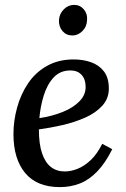

<svg xmlns="http://www.w3.org/2000/svg" viewBox="-20 -754 515 785"><path d="M281 -511Q320 -511 352.5 -499.5Q385 -488 405 -462Q425 -436 425 -392Q425 -351 398 -321.5Q371 -292 328 -273Q285 -254 235 -242.5Q185 -231 139 -225Q139 -165 152 -127Q165 -89 188.5 -71Q212 -53 245 -53Q270 -53 297.5 -64Q325 -75 351 -99.5Q377 -124 398 -166L439 -144Q411 -88 378 -53.5Q345 -19 307 -4Q269 11 225 11Q131 11 83 -46.5Q35 -104 35 -206Q35 -260 50 -314.5Q65 -369 95 -413.5Q125 -458 172 -484.5Q219 -511 281 -511ZM268 -466Q226 -466 199.5 -437.5Q173 -409 159 -364Q145 -319 141 -271Q194 -279 237 -296.5Q280 -314 305.5 -340.5Q331 -367 330 -400Q330 -430 313.5 -448Q297 -466 268 -466ZM283 -734Q307 -734 322.5 -716Q338 -698 336 -672Q335 -645 317 -627Q299 -609 276 -609Q251 -609 235.5 -627Q220 -645 221 -672Q223 -698 241 -716Q259 -734 283 -734Z"/></svg>

Font: Lora Medium
Style: Italic
Weight: 500
Italic angle: -3°
Designer: Olga Karpushina, Alexei Vanyashin (Cyrillic)
Foundry: Cyreal
Version: Version 3.004